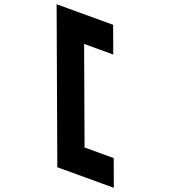

<svg xmlns="http://www.w3.org/2000/svg" viewBox="-467 -862 1037 1170"><g transform="rotate(20 52.0 -277.0)"><path d="M-21.3 -743H63.7L126.4 -573H41.4H-62.6L155.8 19H259.8H344.8L407.4 189H322.4H125.9H40.9L9.6 104L-271.4 -658L-302.8 -743H-217.8Z"/></g></svg>

Font: Nordica Plus
Style: NordicaClassicBkExtOpObl
Weight: 900
Version: Version 1.01